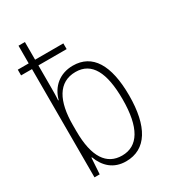

<svg xmlns="http://www.w3.org/2000/svg" viewBox="-188 -855 854 960"><g transform="rotate(-30 239.0 -375.0)"><path d="M253 10C370 10 430 -91 430 -268C430 -445 372 -538 260 -538C184 -538 131 -492 113 -424H110C112 -446 112 -479 112 -504V-625H275V-658H112V-760H75V-658H12V-625H75V0H105L111 -93H114C137 -32 181 10 253 10ZM250 -25C162 -25 112 -95 112 -246V-281C112 -417 156 -504 256 -504C349 -504 392 -423 392 -268C392 -105 342 -25 250 -25Z"/></g></svg>

Font: Noto Sans Condensed ExtraLight
Style: Regular
Weight: 200
Width: 3
Designer: Monotype Design Team
Foundry: Monotype Imaging Inc.
Version: Version 2.013